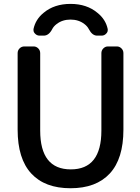

<svg xmlns="http://www.w3.org/2000/svg" viewBox="-20 -997 734 1005"><path d="M156.2 -753.9Q169.9 -753.9 180.2 -743.7Q190.4 -733.4 190.4 -718.8V-313.5Q190.4 -110.4 350.6 -110.4Q510.7 -110.4 510.7 -313.5V-718.8Q510.7 -733.4 521 -743.7Q531.2 -753.9 544.9 -753.9H591.8Q605.5 -753.9 615.7 -743.7Q626 -733.4 626 -718.8V-318.4Q626 -166 554.7 -88.9Q483.4 -11.7 349.1 -11.7Q214.8 -11.7 143.6 -88.9Q72.3 -166 72.3 -318.4V-718.8Q72.3 -733.4 82.5 -743.7Q92.8 -753.9 107.4 -753.9ZM543.9 -844.7Q543.9 -841.8 543.9 -838.9Q543.9 -829.1 536.1 -821.3Q526.4 -810.5 511.7 -810.5H488.3Q462.9 -810.5 445.3 -843.8Q437.5 -859.4 421.9 -871.1Q391.6 -894.5 349.1 -894.5Q306.6 -894.5 276.4 -871.1Q260.7 -859.4 252.9 -843.8Q235.4 -810.5 209 -810.5H187.5Q172.9 -810.5 163.1 -821.3Q155.3 -829.1 155.3 -838.9Q155.3 -841.8 155.3 -844.7Q166 -895.5 208 -929.7Q263.7 -976.6 349.1 -976.6Q434.6 -976.6 490.2 -929.7Q533.2 -895.5 543.9 -844.7Z"/></svg>

Font: Gen Jyuu GothicL Medium
Style: Regular
Weight: 500
Designer: [Source Han Sans]
Ryoko NISHIZUKA  (kana & ideographs); Paul D. Hunt (Latin, Greek & Cyrillic); Wenlong ZHANG  (bopomofo
Version: Version 1.002.20150607